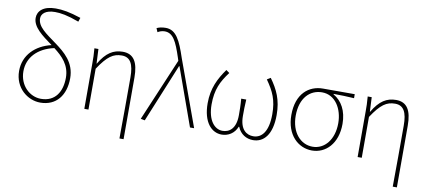

<svg xmlns="http://www.w3.org/2000/svg" viewBox="-84 -1128 3697 1648"><g transform="rotate(10 1765.0 -304.0)"><path d="M293 -20C196 -20 105 -103 105 -227C105 -346 188 -437 332 -469C408 -411 474 -345 474 -235C474 -115 419 -20 293 -20ZM507 -763C408 -796 344 -806 286 -806C176 -806 129 -755 129 -697C129 -616 214 -556 304 -490C168 -458 68 -363 68 -224C68 -75 184 13 293 13C432 13 511 -88 511 -238C511 -374 420 -449 332 -513C242 -579 167 -627 167 -699C167 -738 201 -775 285 -775C333 -775 393 -766 495 -728Z M1017 198H1053V-339C1053 -475 1011 -540 917 -540C836 -540 774 -503 714 -401H712L706 -527H671C676 -474 676 -438 676 -396V0H712V-356C790 -474 840 -507 914 -507C989 -507 1019 -450 1019 -334C1019 -158 1019 21 1017 198Z M1204 7 1413 -502H1417L1597 0H1633L1424 -574C1375 -722 1335 -806 1244 -806C1211 -806 1184 -799 1166 -790L1180 -757C1195 -766 1215 -775 1241 -775C1314 -775 1347 -705 1390 -574L1399 -546L1168 0Z M1874 13C1931 13 1984 -18 2008 -79H2012C2037 -18 2089 13 2148 13C2240 13 2311 -62 2311 -234C2311 -368 2270 -450 2206 -540L2175 -521C2240 -428 2273 -359 2273 -234C2273 -85 2219 -20 2144 -20C2088 -20 2027 -55 2027 -177C2027 -217 2027 -267 2031 -320H1987C1992 -267 1992 -217 1992 -177C1992 -55 1932 -20 1876 -20C1806 -20 1745 -90 1745 -228C1745 -356 1782 -432 1848 -519L1819 -540C1757 -453 1710 -363 1710 -232C1710 -65 1787 13 1874 13Z M2661 13C2780 13 2881 -84 2881 -257C2881 -371 2835 -452 2761 -494V-498C2822 -498 2879 -496 2940 -492V-527H2663C2543 -527 2435 -445 2435 -257C2435 -84 2541 13 2661 13ZM2661 -20C2555 -20 2473 -113 2473 -257C2473 -413 2557 -494 2662 -494C2778 -494 2844 -381 2844 -257C2844 -113 2765 -20 2661 -20Z M3399 198H3435V-339C3435 -475 3393 -540 3299 -540C3218 -540 3156 -503 3096 -401H3094L3088 -527H3053C3058 -474 3058 -438 3058 -396V0H3094V-356C3172 -474 3222 -507 3296 -507C3371 -507 3401 -450 3401 -334C3401 -158 3401 21 3399 198Z"/></g></svg>

Font: Kinto Sans Thin
Style: Regular
Weight: 100
Designer: Authors: Ryoko NISHIZUKA  (kana & ideographs); Paul D. Hunt (Latin, Greek & Cyrillic); Wenlong ZHANG  (bopomofo); Sandol
Foundry: Adobe Systems Incorporated, ookami Inc.
Version: Version 0.001